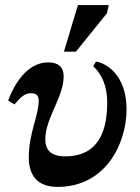

<svg xmlns="http://www.w3.org/2000/svg" viewBox="-20 -724 550 754"><path d="M206 10C395 10 477 -160 477 -295C477 -430 396 -477 357 -482L346 -464C363 -448 401 -408 401 -321C401 -210 367 -110 236 -110C178 -110 158 -137 158 -177C158 -260 230 -343 230 -424C230 -461 209 -479 169 -479C86 -479 35 -392 12 -329L37 -314C56 -335 73 -358 101 -358C125 -358 132 -347 132 -328C132 -271 93 -201 93 -106C93 -42 121 10 206 10ZM278 -521 400 -672 407 -704H286L231 -521Z"/></svg>

Font: STIX Two Text
Style: Bold Italic
Weight: 700
Italic angle: -12°
Designer: Ross Mills, John Hudson & Paul Hanslow, Tiro Typeworks Ltd; with prior portions MicroPress Inc. and Coen Hoffman, Elsevi
Foundry: Tiro Typeworks Ltd
Version: Version 2.13 b171